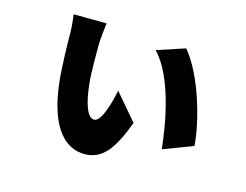

<svg xmlns="http://www.w3.org/2000/svg" viewBox="-89 -729 1179 919"><g transform="rotate(15 500.0 -269.5)"><path d="M334 -585 170 -586C173 -573 178 -521 178 -498C178 -459 180 -334 188 -258C214 -18 308 47 393 47C479 47 529 -15 582 -158L471 -288C460 -233 432 -124 395 -124C362 -124 339 -187 329 -285C323 -338 324 -438 324 -478C324 -496 331 -566 334 -585ZM733 -568 594 -522C695 -417 733 -189 745 -71L892 -127C884 -247 823 -462 733 -568Z"/></g></svg>

Font: Noto Sans CJK KR Black
Style: Regular
Weight: 900
Designer: Ryoko NISHIZUKA (kana & ideographs); Paul D. Hunt (Latin, Greek & Cyrillic); Wenlong ZHANG (bopomofo); Sandoll Communica
Foundry: Adobe Systems Incorporated
Version: Version 1.004;PS 1.004;hotconv 1.0.82;makeotf.lib2.5.63406